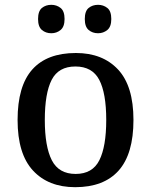

<svg xmlns="http://www.w3.org/2000/svg" viewBox="-20 -767 627 797"><path d="M292 10Q181 10 117 -59Q53 -128 53 -269Q53 -410 114 -478.5Q175 -547 295 -547Q406 -547 470 -478.5Q534 -410 534 -269Q534 -128 472.5 -59Q411 10 292 10ZM294 -45Q364 -45 392.5 -102Q421 -159 421 -269Q421 -380 392 -435.5Q363 -491 293 -491Q223 -491 194.5 -435.5Q166 -380 166 -269Q166 -159 195 -102Q224 -45 294 -45ZM387 -629Q364 -629 348 -642.5Q332 -656 332 -688Q332 -721 348 -734Q364 -747 387 -747Q409 -747 425.5 -734Q442 -721 442 -688Q442 -656 425.5 -642.5Q409 -629 387 -629ZM193 -629Q170 -629 154 -642.5Q138 -656 138 -688Q138 -721 154 -734Q170 -747 193 -747Q215 -747 231.5 -734Q248 -721 248 -688Q248 -656 231.5 -642.5Q215 -629 193 -629Z"/></svg>

Font: Noto Serif Sinhala Medium
Style: Regular
Weight: 500
Designer: Jelle Bosma - Monotype Design Team
Foundry: Monotype Imaging Inc.
Version: Version 2.007; ttfautohint (v1.8.4.7-5d5b)